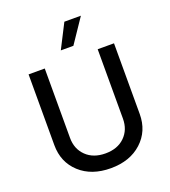

<svg xmlns="http://www.w3.org/2000/svg" viewBox="-170 -1086 1078 1220"><g transform="rotate(-20 368.5 -476.0)"><path d="M547.4 -727.1H657.7V-249Q657.7 -133.8 578.1 -60.8Q498.5 12.2 368.7 12.2Q238.8 12.2 159.4 -60.5Q80.1 -133.3 80.1 -249V-727.1H189.5V-257.8Q189.5 -182.6 238.3 -135.3Q287.1 -87.9 368.7 -87.9Q450.7 -87.9 499 -135.3Q547.4 -182.6 547.4 -257.8ZM324.7 -800.3 408.2 -963.9H520L409.7 -800.3Z"/></g></svg>

Font: Karasuma Gothic
Style: Regular
Weight: 500
Designer: Rasmus Andersson / Ryoko Nishizuka
Foundry: Genbu
Version: Version 1.00